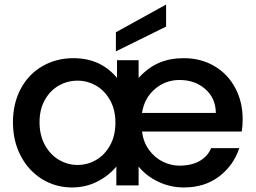

<svg xmlns="http://www.w3.org/2000/svg" viewBox="-20 -816 1128 845"><path d="M1044 -237H605Q611 -190 636 -156Q661 -122 696.5 -104.5Q732 -87 769 -87Q824 -87 859.5 -108Q895 -129 909 -164H1033Q1008 -88 944.5 -39.5Q881 9 789 9Q729 9 676 -16.5Q623 -42 590 -83V0H492V-83Q458 -42 407.5 -16.5Q357 9 297 9Q225 9 165.5 -27.5Q106 -64 71.5 -129.5Q37 -195 37 -278Q37 -361 71.5 -425.5Q106 -490 167 -525Q228 -560 303 -560Q423 -560 495 -473V-551H590V-473Q632 -519 680 -539.5Q728 -560 789 -560Q864 -560 923 -525.5Q982 -491 1015 -429.5Q1048 -368 1048 -291Q1048 -262 1044 -237ZM930 -319Q929 -384 883.5 -424Q838 -464 770 -464Q708 -464 661.5 -424Q615 -384 605 -319ZM488 -276Q488 -333 464.5 -375Q441 -417 403 -439Q365 -461 321 -461Q277 -461 239 -439.5Q201 -418 177.5 -376.5Q154 -335 154 -278Q154 -221 177.5 -178Q201 -135 239.5 -112.5Q278 -90 321 -90Q365 -90 403 -112Q441 -134 464.5 -176.5Q488 -219 488 -276ZM711 -699 490 -590V-674L711 -796Z"/></svg>

Font: Poppins-Tabular Medium
Style: Regular
Weight: 500
Designer: Ninad Kale (Devanagari), Jonny Pinhorn (Latin)
Foundry: Indian Type Foundry
Version: Version 4.004